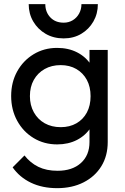

<svg xmlns="http://www.w3.org/2000/svg" viewBox="-20 -722 618 950"><path d="M263 209Q189.5 209 133.2 182.1Q77 155.2 42.5 106L101.2 47.2Q129.8 84 169.8 103.5Q209.8 123 264.8 123Q337.5 123 380.1 84.8Q422.8 46.5 422.8 -19.2V-137L439.2 -243.5L422.8 -350V-475H513V-19.2Q513 49.2 481.5 100.4Q450 151.5 393.6 180.2Q337.2 209 263 209ZM263 -7.5Q198.2 -7.5 146.5 -38.8Q94.8 -70 65 -124.5Q35.2 -179 35.2 -247Q35.2 -314.8 64.9 -368.5Q94.5 -422.2 146.2 -453.6Q198 -485 262.5 -485Q318.5 -485 361.6 -462.9Q404.8 -440.8 430.1 -401.4Q455.5 -362 458.2 -309V-183.2Q455.2 -131.2 429.5 -91.5Q403.8 -51.8 360.9 -29.6Q318 -7.5 263 -7.5ZM280.5 -92.8Q324.8 -92.8 358.1 -111.9Q391.5 -131 409.9 -165.5Q428.2 -200 428.2 -246.2Q428.2 -292.2 409.8 -326.6Q391.2 -361 357.9 -380.4Q324.5 -399.8 280 -399.8Q235.2 -399.8 200.9 -380.4Q166.5 -361 147.2 -326.6Q128 -292.2 128 -246.5Q128 -201.5 147.4 -166.5Q166.8 -131.5 201.1 -112.1Q235.5 -92.8 280.5 -92.8ZM464.2 -701.5Q464.2 -654.2 442.1 -615.7Q420 -577.2 382 -554.6Q344 -532 295 -532Q244.9 -532 206 -554.6Q167 -577.2 144.5 -615.7Q122 -654.2 122 -701.5H204.2Q204.2 -662.2 229 -636Q253.7 -609.8 295.2 -609.8Q320 -609.8 339.9 -621.8Q359.8 -633.8 371.4 -654.9Q383 -676 383 -701.5Z"/></svg>

Font: Outfit Thin
Style: Regular
Weight: 100
Designer: Rodrigo Fuenzalida
Foundry: fragTYPE
Version: Version 1.100;gftools[0.9.27]